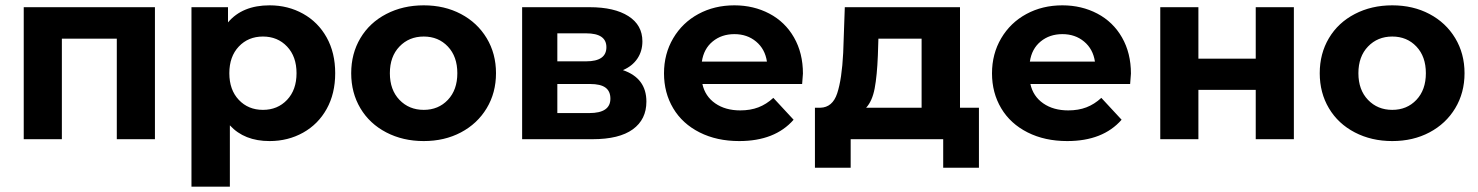

<svg xmlns="http://www.w3.org/2000/svg" viewBox="-20 -522 5541 720"><path d="M561 -495V0H418V-377H212V0H69V-495Z M991 7Q896 7 842 -52V178H698V-495H835V-438Q889 -502 991 -502Q1060 -502 1116.5 -470.5Q1173 -439 1205 -381.5Q1237 -324 1237 -247.5Q1237 -171 1205 -113.5Q1173 -56 1116.5 -24.5Q1060 7 991 7ZM966 -110Q1021 -110 1056.5 -147.5Q1092 -185 1092 -247.5Q1092 -310 1056.5 -347.5Q1021 -385 966 -385Q911 -385 875.5 -347.5Q840 -310 840 -247.5Q840 -185 875.5 -147.5Q911 -110 966 -110Z M1569 7Q1491 7 1428.5 -25.5Q1366 -58 1331.5 -116Q1297 -174 1297 -247.5Q1297 -321 1331.5 -379Q1366 -437 1428.5 -469.5Q1491 -502 1569 -502Q1647 -502 1708.5 -469.5Q1770 -437 1805 -379Q1840 -321 1840 -247.5Q1840 -174 1805 -116Q1770 -58 1708.5 -25.5Q1647 7 1569 7ZM1569 -110Q1624 -110 1659.5 -147.5Q1695 -185 1695 -247.5Q1695 -310 1659.5 -347.5Q1624 -385 1569 -385Q1514 -385 1478 -347.5Q1442 -310 1442 -247.5Q1442 -185 1478 -147.5Q1514 -110 1569 -110Z M2404 -141Q2404 -74 2353 -37Q2302 0 2202 0H1938V-495H2191Q2284 -495 2336.5 -461.5Q2389 -428 2389 -367Q2389 -330 2370 -302Q2351 -274 2316 -259Q2404 -229 2404 -141ZM2070 -292H2178Q2254 -292 2254 -345Q2254 -397 2178 -397H2070ZM2269 -152Q2269 -180 2250.5 -193.5Q2232 -207 2193 -207H2070V-98H2190Q2269 -98 2269 -152Z M2988 -207H2614Q2624 -161 2662 -134.5Q2700 -108 2756 -108Q2794 -108 2824 -119.5Q2854 -131 2880 -155L2956 -73Q2886 7 2752 7Q2668 7 2603.5 -25.5Q2539 -58 2504.5 -116Q2470 -174 2470 -247Q2470 -320 2504.5 -378.5Q2539 -437 2599 -469.5Q2659 -502 2734 -502Q2806 -502 2865 -471Q2924 -440 2957.5 -381.5Q2991 -323 2991 -246Q2991 -243 2988 -207ZM2612 -291H2856Q2849 -338 2815.5 -366Q2782 -394 2734 -394Q2686 -394 2652.5 -366.5Q2619 -339 2612 -291Z M3651 -118V107H3517V0H3170V107H3036V-118H3056Q3102 -119 3119.5 -172Q3137 -225 3142 -324L3148 -495H3580V-118ZM3228 -118H3436V-377H3274L3272 -314Q3269 -238 3260 -190.5Q3251 -143 3228 -118Z M4218 -207H3844Q3854 -161 3892 -134.5Q3930 -108 3986 -108Q4024 -108 4054 -119.5Q4084 -131 4110 -155L4186 -73Q4116 7 3982 7Q3898 7 3833.5 -25.5Q3769 -58 3734.5 -116Q3700 -174 3700 -247Q3700 -320 3734.5 -378.5Q3769 -437 3829 -469.5Q3889 -502 3964 -502Q4036 -502 4095 -471Q4154 -440 4187.5 -381.5Q4221 -323 4221 -246Q4221 -243 4218 -207ZM3842 -291H4086Q4079 -338 4045.5 -366Q4012 -394 3964 -394Q3916 -394 3882.5 -366.5Q3849 -339 3842 -291Z M4331 -495H4474V-302H4689V-495H4832V0H4689V-185H4474V0H4331Z M5201 7Q5123 7 5060.5 -25.5Q4998 -58 4963.5 -116Q4929 -174 4929 -247.5Q4929 -321 4963.5 -379Q4998 -437 5060.5 -469.5Q5123 -502 5201 -502Q5279 -502 5340.5 -469.5Q5402 -437 5437 -379Q5472 -321 5472 -247.5Q5472 -174 5437 -116Q5402 -58 5340.5 -25.5Q5279 7 5201 7ZM5201 -110Q5256 -110 5291.5 -147.5Q5327 -185 5327 -247.5Q5327 -310 5291.5 -347.5Q5256 -385 5201 -385Q5146 -385 5110 -347.5Q5074 -310 5074 -247.5Q5074 -185 5110 -147.5Q5146 -110 5201 -110Z"/></svg>

Font: Montserrat Ace
Style: Bold
Weight: 700
Designer: Julieta Ulanovsky
Foundry: Julieta Ulanovsky
Version: Version 1